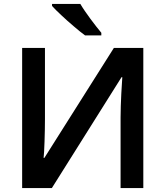

<svg xmlns="http://www.w3.org/2000/svg" viewBox="-20 -958 842 978"><path d="M245.1 -938V-927.7C255.9 -915.5 271.5 -899.9 292 -880.9C312 -861.8 333.5 -842.8 355.5 -824.2C377.4 -805.2 396.5 -790 413.1 -777.8H496.1V-791C466.3 -826.7 414.1 -895 389.2 -938ZM92.8 0H244.1L599.1 -564.9H603C601.1 -544.4 594.2 -429.7 594.2 -359.9V0H710V-713.9H560.1L206.1 -153.8H202.1C205.6 -175.8 209 -287.1 209 -351.1V-713.9H92.8Z"/></svg>

Font: Noto Reveo Sans
Style: Regular
Weight: 600
Designer: Monotype Design Team
Foundry: Monotype Imaging Inc.
Version: Version 2.007